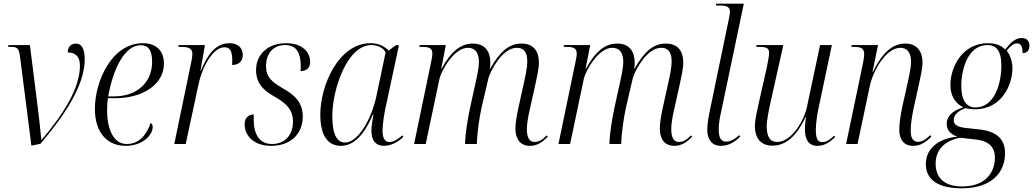

<svg xmlns="http://www.w3.org/2000/svg" viewBox="-20 -780 5596 1040"><path d="M89 -469 150 9 199 -1C327 -152 439 -315 439 -460C439 -518 420 -544 391 -544C368 -544 347 -529 347 -496C385 -496 413 -477 413 -425C413 -308 333 -173 206 -23H204C199 -77 189 -164 180 -234L142 -536H26L24 -526H37C74 -526 83 -520 89 -469Z M660 10C755 10 807 -50 807 -92C807 -105 802 -111 796 -114C774 -50 734 0 666 0C601 0 560 -69 560 -184C560 -205 562 -236 565 -248H604C753 -248 868 -323 868 -435C868 -505 826 -546 754 -546C585 -546 494 -340 494 -190C494 -57 565 10 660 10ZM599 -258H566C593 -408 655 -535 742 -535C784 -535 804 -508 804 -445C804 -333 721 -258 599 -258Z M1015 -439 924 0H986L1055 -322C1073 -411 1131 -524 1196 -524C1224 -524 1238 -505 1238 -455C1238 -447 1238 -438 1237 -428C1273 -428 1295 -448 1295 -482C1295 -516 1274 -546 1223 -546C1149 -546 1104 -485 1068 -397H1066L1090 -536H948L946 -526H960C998 -526 1022 -520 1022 -488C1022 -478 1020 -460 1015 -439Z M1448 10C1558 10 1620 -58 1620 -149C1620 -223 1579 -264 1513 -301C1452 -336 1421 -363 1421 -421C1421 -491 1460 -536 1525 -536C1587 -536 1608 -492 1609 -425C1609 -416 1609 -406 1608 -395C1639 -395 1660 -411 1660 -444C1660 -495 1622 -546 1529 -546C1434 -546 1367 -488 1367 -401C1367 -327 1408 -289 1475 -252C1540 -214 1567 -178 1567 -123C1567 -47 1523 0 1453 0C1385 0 1355 -52 1354 -131C1354 -140 1354 -150 1355 -160C1332 -160 1305 -147 1305 -106C1305 -45 1355 10 1448 10Z M1827 10C1890 10 1949 -40 2000 -160H2003C1997 -128 1992 -97 1992 -71C1992 -20 2015 10 2060 10C2101 10 2140 -14 2165 -39L2160 -47C2133 -24 2113 -11 2089 -11C2063 -11 2052 -33 2052 -74C2052 -105 2062 -171 2070 -204L2141 -535H2124L2085 -506C2063 -528 2033 -546 1987 -546C1814 -546 1715 -318 1715 -159C1715 -54 1750 10 1827 10ZM1849 -8C1808 -8 1780 -46 1780 -152C1780 -293 1859 -536 1992 -536C2023 -536 2054 -523 2069 -497L2018 -256C1994 -142 1922 -8 1849 -8Z M2850 10C2891 10 2919 -11 2947 -39L2942 -47C2918 -24 2901 -11 2876 -11C2844 -11 2834 -41 2834 -80C2834 -103 2838 -132 2843 -157L2881 -328C2888 -362 2899 -406 2899 -442C2899 -499 2873 -544 2805 -544C2739 -544 2690 -504 2635 -408H2633C2635 -418 2636 -429 2636 -439C2636 -497 2611 -544 2541 -544C2478 -544 2425 -505 2372 -408H2370L2395 -536H2253L2251 -526H2264C2304 -526 2322 -520 2322 -489C2322 -481 2320 -465 2316 -448L2223 0H2286L2360 -351C2369 -396 2439 -521 2514 -521C2562 -521 2574 -482 2574 -446C2574 -409 2563 -364 2554 -323L2529 -209C2514 -143 2500 -55 2499 0H2563C2564 -55 2576 -142 2589 -199L2626 -358C2638 -398 2701 -521 2779 -521C2828 -521 2836 -482 2836 -447C2836 -409 2824 -359 2816 -323L2788 -196C2779 -154 2772 -115 2772 -83C2772 -30 2796 10 2850 10Z M3632 10C3673 10 3701 -11 3729 -39L3724 -47C3700 -24 3683 -11 3658 -11C3626 -11 3616 -41 3616 -80C3616 -103 3620 -132 3625 -157L3663 -328C3670 -362 3681 -406 3681 -442C3681 -499 3655 -544 3587 -544C3521 -544 3472 -504 3417 -408H3415C3417 -418 3418 -429 3418 -439C3418 -497 3393 -544 3323 -544C3260 -544 3207 -505 3154 -408H3152L3177 -536H3035L3033 -526H3046C3086 -526 3104 -520 3104 -489C3104 -481 3102 -465 3098 -448L3005 0H3068L3142 -351C3151 -396 3221 -521 3296 -521C3344 -521 3356 -482 3356 -446C3356 -409 3345 -364 3336 -323L3311 -209C3296 -143 3282 -55 3281 0H3345C3346 -55 3358 -142 3371 -199L3408 -358C3420 -398 3483 -521 3561 -521C3610 -521 3618 -482 3618 -447C3618 -409 3606 -359 3598 -323L3570 -196C3561 -154 3554 -115 3554 -83C3554 -30 3578 10 3632 10Z M3885 10C3930 10 3963 -14 3990 -41L3984 -48C3961 -27 3938 -13 3913 -13C3882 -13 3873 -39 3873 -81C3873 -106 3879 -146 3886 -174L4009 -760H3860L3858 -750H3883C3918 -750 3934 -741 3934 -716C3934 -710 3932 -700 3930 -687L3828 -195C3820 -160 3811 -111 3811 -77C3811 -28 3833 10 3885 10Z M4408 10C4449 10 4481 -15 4504 -38L4498 -45C4477 -25 4458 -10 4433 -10C4407 -10 4399 -36 4399 -77C4399 -111 4407 -165 4415 -200L4486 -536H4422L4351 -201C4338 -134 4271 -11 4189 -11C4150 -11 4133 -41 4133 -97C4133 -127 4145 -187 4154 -227L4223 -536H4078L4076 -526H4090C4130 -526 4146 -521 4146 -493C4146 -480 4140 -446 4134 -417L4090 -222C4082 -184 4069 -132 4069 -97C4069 -39 4095 9 4164 9C4240 9 4297 -47 4343 -145H4346C4341 -116 4340 -94 4340 -79C4340 -27 4358 10 4408 10Z M4927 10C4965 10 4994 -9 5025 -40L5019 -48C4993 -22 4972 -12 4953 -12C4924 -12 4913 -34 4913 -73C4913 -108 4920 -149 4928 -190L4958 -326C4966 -364 4977 -408 4977 -442C4977 -496 4951 -544 4884 -544C4815 -544 4760 -497 4708 -390H4706L4736 -536H4593L4591 -526H4604C4645 -526 4661 -518 4661 -486C4661 -475 4658 -457 4655 -440L4563 0H4625L4691 -312C4709 -399 4780 -521 4857 -521C4906 -521 4915 -476 4915 -446C4915 -409 4900 -351 4896 -329L4869 -209C4858 -156 4851 -113 4851 -79C4851 -23 4876 10 4927 10Z M5189 240C5352 240 5424 154 5424 50C5424 -29 5376 -69 5284 -79L5210 -87C5170 -92 5146 -102 5146 -129C5146 -157 5166 -177 5209 -194C5220 -191 5242 -188 5261 -188C5408 -188 5464 -324 5464 -409C5464 -454 5448 -486 5433 -506C5454 -531 5470 -545 5489 -545C5511 -545 5519 -527 5519 -492C5547 -492 5556 -512 5556 -533C5556 -557 5542 -574 5515 -574C5478 -574 5453 -548 5425 -512C5402 -535 5372 -546 5332 -546C5190 -546 5128 -414 5128 -320C5128 -260 5155 -219 5198 -199C5129 -177 5108 -143 5108 -110C5108 -81 5122 -55 5166 -40C5067 -30 4995 21 4995 109C4995 196 5065 240 5189 240ZM5264 -198C5215 -198 5187 -236 5187 -315C5187 -404 5223 -536 5328 -536C5375 -536 5404 -508 5404 -424C5404 -330 5368 -198 5264 -198ZM5191 230C5088 230 5048 176 5048 106C5048 32 5096 -17 5179 -34L5269 -24C5334 -16 5369 15 5369 73C5369 152 5321 230 5191 230Z"/></svg>

Font: Noto Serif Display SemiCondensed Light
Style: Italic
Weight: 300
Width: 4
Italic angle: -12°
Designer: Monotype Design Team
Foundry: Monotype Imaging Inc.
Version: Version 2.009